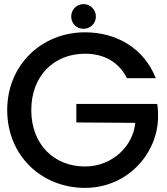

<svg xmlns="http://www.w3.org/2000/svg" viewBox="-20 -905 813 933"><path d="M393 8C602 8 748 -162 748 -339C748 -375 746 -388 744 -400H351V-310L637 -308C629 -201 530 -96 393 -96C243 -96 132 -203 132 -370C132 -537 243 -644 393 -644C483 -644 556 -606 597 -525H737C680 -670 547 -748 393 -748C184 -748 15 -591 15 -370C15 -147 184 8 393 8ZM326 -825C326 -791 352 -765 386 -765C419 -765 446 -791 446 -825C446 -858 419 -885 386 -885C352 -885 326 -858 326 -825Z"/></svg>

Font: Malmofest Medium
Style: Regular
Weight: 500
Designer: Jonny Pinhorn (Poppins), Kolossal
Version: Version 1.004;Glyphs 3.1.2 (3151)